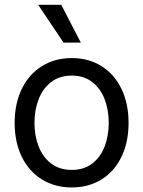

<svg xmlns="http://www.w3.org/2000/svg" viewBox="-20 -783 607 813"><path d="M42 -262.7Q42 -344.2 72.3 -406.5Q102.5 -468.8 157.5 -502.9Q212.4 -537.1 284.2 -537.1Q355.5 -537.1 409.9 -502.9Q464.4 -468.8 494.4 -406.5Q524.4 -344.2 524.4 -262.7Q524.4 -181.2 494.4 -119.1Q464.4 -57.1 409.9 -23.2Q355.5 10.7 284.2 10.7Q212.4 10.7 157.5 -23.2Q102.5 -57.1 72.3 -119.1Q42 -181.2 42 -262.7ZM440.4 -262.7Q440.4 -317.4 423.1 -362.8Q405.8 -408.2 370.6 -435.5Q335.4 -462.9 284.2 -462.9Q231.9 -462.9 196.5 -435.5Q161.1 -408.2 143.6 -362.8Q126 -317.4 126 -262.7Q126 -208 143.6 -162.8Q161.1 -117.7 196.5 -90.6Q231.9 -63.5 284.2 -63.5Q335.4 -63.5 370.6 -90.6Q405.8 -117.7 423.1 -162.8Q440.4 -208 440.4 -262.7ZM141.6 -762.7H239.3L322.3 -602.5H249Z"/></svg>

Font: Pretendard JP
Style: Regular
Weight: 400
Designer: Base glyphs from Inter by Rasmus Andersson; Hangeul glyphs from Noto Sans CJK(Source Han Sans) by Jang Soo-young and Kan
Foundry: Kil Hyung-jin
Version: Version 1.309